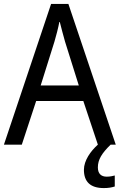

<svg xmlns="http://www.w3.org/2000/svg" viewBox="-20 -736 610 977"><path d="M478 0C441 33 407 81 407 128C407 188 439 221 508 221C532 221 548 218 564 213V157C555 159 542 163 523 163C494 163 478 147 478 116C478 76 498 44 543 0H569L328 -716H240L0 0H91L164 -222H404ZM311 -524 381 -301H187L257 -524C265 -551 276 -592 283 -629C289 -602 305 -547 311 -524Z"/></svg>

Font: Noto Sans Devanagari SemiCondensed
Style: Regular
Weight: 400
Width: 4
Designer: Jelle Bosma - Monotype Design Team
Foundry: Monotype Imaging Inc.
Version: Version 2.004